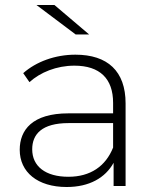

<svg xmlns="http://www.w3.org/2000/svg" viewBox="-20 -745 623 769"><path d="M198 -725C198 -725 337 -607 337 -607C337 -607 283 -607 283 -607C283 -607 126 -725 126 -725C126 -725 198 -725 198 -725ZM282 -526C411 -526 483 -460 483 -331C483 -331 483 0 483 0C483 0 435 0 435 0C435 0 435 -93 435 -93C402 -33 338 4 247 4C130 4 59 -56 59 -145C59 -224 109 -291 254 -291C254 -291 433 -291 433 -291C433 -291 433 -333 433 -333C433 -430 380 -482 278 -482C206 -482 141 -455 98 -416C98 -416 73 -452 73 -452C125 -498 201 -526 282 -526ZM254 -37C342 -37 403 -79 433 -154C433 -154 433 -252 433 -252C433 -252 255 -252 255 -252C147 -252 109 -207 109 -147C109 -79 162 -37 254 -37Z"/></svg>

Font: TamingNoise
Style: Regular
Weight: 500
Designer: Julieta Ulanovsky
Foundry: Julieta Ulanovsky
Version: ""